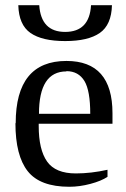

<svg xmlns="http://www.w3.org/2000/svg" viewBox="-20 -704 483 734"><path d="M39 -233H40Q40 -471 234 -471Q410 -471 410 -271V-231H128V-222Q128 -132 160 -86.5Q192 -41 270 -41Q328 -41 391 -55V-28Q367 -12 325.5 -1Q284 10 245 10Q133 10 86 -49.5Q39 -109 39 -233ZM234 -432V-431Q129 -431 129 -269H325Q325 -357 303 -394Q280 -432 234 -432ZM408 -684Q406 -609 361.5 -578Q317 -547 229 -547Q141 -547 96.5 -578Q52 -609 50 -684H130Q137 -582 229 -582Q322 -582 328 -684Z"/></svg>

Font: Libra Serif Modern
Style: Regular
Weight: 400
Designer: Stefan Peev, Context Ltd
Foundry: Stefan Peev, Context Ltd
Version: Version 1.000